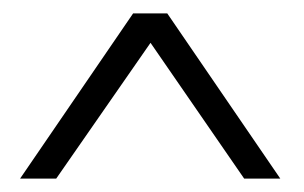

<svg xmlns="http://www.w3.org/2000/svg" viewBox="-20 -410 454 287"><path d="M205 -346 345 -143H399L230 -390H179L10 -143H64Z"/></svg>

Font: Catamaran Thin ExtraLight
Style: Regular
Weight: 250
Version: Version 2.000